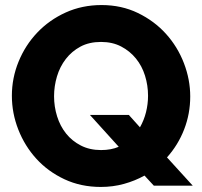

<svg xmlns="http://www.w3.org/2000/svg" viewBox="-20 -735 799 760"><path d="M552 -40Q514 -19 470.5 -7Q427 5 379 5Q300 5 235 -25.5Q170 -56 124 -106.5Q78 -157 52.5 -222Q27 -287 27 -356Q27 -426 53.5 -491Q80 -556 127.5 -606Q175 -656 240 -685.5Q305 -715 382 -715Q461 -715 526 -683.5Q591 -652 637 -601Q683 -550 708 -485Q733 -420 733 -353Q733 -285 709 -223Q685 -161 641 -112L743 0H589ZM380 -141Q420 -141 450 -154L336 -280H490L534 -231Q550 -259 558 -291Q566 -323 566 -356Q566 -397 554 -435.5Q542 -474 518 -503.5Q494 -533 459.5 -551Q425 -569 380 -569Q333 -569 298.5 -550.5Q264 -532 240.5 -501.5Q217 -471 205.5 -432.5Q194 -394 194 -354Q194 -313 206 -274.5Q218 -236 241.5 -206.5Q265 -177 300 -159Q335 -141 380 -141Z"/></svg>

Font: Oxford Sans
Style: Regular
Weight: 800
Designer: Matt McInerney, Pablo Impallari, Rodrigo Fuenzalida
Foundry: Matt McInerney, Pablo Impallari, Rodrigo Fuenzalida
Version: Version 3.000g; ttfautohint (v1.5) -l 8 -r 28 -G 28 -x 14 -D